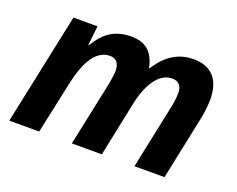

<svg xmlns="http://www.w3.org/2000/svg" viewBox="-93 -720 1092 883"><g transform="rotate(20 452.5 -278.0)"><path d="M133.8 -546.4H251.5L241.2 -451.7H244.6Q276.9 -506.8 317.6 -531.2Q358.4 -555.7 414.6 -555.7Q468.8 -555.7 499.3 -528.1Q529.8 -500.5 539.6 -446.8H543Q576.7 -501.5 620.6 -528.6Q664.6 -555.7 719.7 -555.7Q785.2 -555.7 819.6 -517.8Q854 -480 854 -406.7Q854 -363.3 843.3 -311L778.3 0H631.3L697.3 -315.4Q705.6 -353 705.6 -386.7Q705.6 -411.6 692.9 -425Q680.2 -438.5 658.2 -438.5Q616.2 -438.5 585 -401.9Q545.4 -356.9 525.9 -261.7L471.7 0H324.7L391.1 -314.5Q399.9 -363.8 399.9 -379.4Q399.9 -438.5 352.5 -438.5Q326.2 -438.5 303.2 -423.1Q280.3 -407.7 263.2 -378.4Q237.3 -335.4 220.2 -257.8L165 0H18.6Z"/></g></svg>

Font: Viking Open Sans
Style: Bold Italic
Weight: 700
Italic angle: -12°
Foundry: Ascender Corporation
Version: Version 2.000